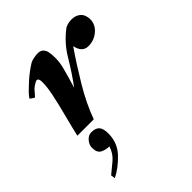

<svg xmlns="http://www.w3.org/2000/svg" viewBox="-130 -316 547 547"><g transform="rotate(-45 143.5 -42.5)"><path d="M4 -171Q8 -178 17.5 -187.5Q27 -197 38 -207Q49 -217 60.5 -225.5Q72 -234 82 -240Q96 -246 113 -246Q130 -246 136 -228Q142 -196 133.5 -164Q125 -132 116 -103Q142 -138 164.5 -176Q187 -214 222 -240Q229 -244 238.5 -245.5Q248 -247 257 -245.5Q266 -244 273.5 -238.5Q281 -233 284 -224Q288 -212 286 -200.5Q284 -189 276 -179.5Q268 -170 256 -164Q244 -158 229 -158Q204 -158 198 -189Q169 -147 139 -97Q109 -47 92 0H26Q32 -27 41.5 -63Q51 -99 57.5 -130Q64 -161 63.5 -180Q63 -199 50 -192Q36 -184 30.5 -177Q25 -170 17 -162ZM31 54Q31 42 40 31.5Q49 21 61 21Q78 21 85.5 29.5Q93 38 93 58Q93 95 68.5 121Q44 147 16 161L14 148Q30 135 46 121.5Q62 108 69 86Q55 86 43 80Q31 74 31 54Z"/></g></svg>

Font: Lucien Schoenschriftv CAT
Style: Regular
Weight: 400
Designer: Lucian Bernhard 1928
Foundry: CAT-Fonts Peter Wiegel
Version: Version 1.000